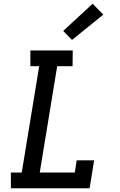

<svg xmlns="http://www.w3.org/2000/svg" viewBox="-20 -1004 640 1024"><path d="M38 0V-84H96L189 -651H142V-735H368L367 -651H285L192 -84H379L389 -149H482L458 0ZM364 -791 317 -839 474 -984 531 -926Z"/></svg>

Font: Iosevka Etoile Medium
Style: Italic
Weight: 500
Italic angle: -9°
Designer: Belleve Invis
Foundry: Belleve Invis
Version: Version 22.1.2; ttfautohint (v1.8.4)